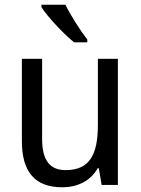

<svg xmlns="http://www.w3.org/2000/svg" viewBox="-20 -786 599 816"><path d="M258 -766H156V-756C180 -717 251 -641 295 -606H351V-618C322 -655 280 -721 258 -766ZM481 -536H396V-255C396 -129 361 -63 259 -63C191 -63 159 -106 159 -195V-536H73V-186C73 -56 128 10 245 10C307 10 365 -16 395 -71H400L412 0H481Z"/></svg>

Font: Noto Sans Lao UI SemCond
Style: Regular
Weight: 400
Width: 4
Designer: Monotype Design Team
Foundry: Monotype Imaging Inc.
Version: Version 2.000